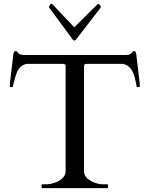

<svg xmlns="http://www.w3.org/2000/svg" viewBox="-20 -972 773 992"><path d="M428 -642H616C663 -630 673 -589 683 -541C685 -536 684 -522 690 -522H699C701 -522 702 -523 702 -524V-540L684 -692C682 -700 682 -708 672 -708C667 -708 664 -705 662 -701C657 -691 644 -688 630 -688H104C93 -688 90 -690 81 -692C74 -695 70 -708 61 -708C51 -708 51 -699 49 -692L31 -540V-524C31 -523 32 -522 34 -522H43C49 -522 48 -536 50 -541C64 -588 68 -630 117 -642H305C309 -641 312 -640 315 -640C318 -638 319 -635 319 -628V-88C319 -78 316 -69 312 -62C300 -46 284 -34 262 -28C252 -24 240 -21 227 -20H199C197 -20 196 -20 196 -18C195 -18 195 -17 195 -16V-4C195 -3 195 -2 196 -2C197 0 198 0 199 0H534C536 0 537 0 538 -2V-16C538 -17 538 -18 537 -18C536 -20 535 -20 534 -20H506C482 -22 458 -30 442 -42C427 -51 414 -66 414 -88V-628C414 -642 418 -640 428 -642ZM492 -950C491 -952 490 -952 489 -952C488 -953 486 -952 485 -951L374 -841C373 -840 365 -831 364 -831C363 -831 355 -840 354 -841L250 -951C249 -951 248 -951 248 -952H245C244 -952 242 -952 241 -950C240 -950 238 -948 238 -946C236 -944 236 -942 234 -940C234 -939 233 -938 233 -937C233 -936 234 -933 236 -930L352 -773C353 -770 361 -762 364 -762C367 -762 375 -770 377 -773L498 -930C500 -933 501 -936 501 -937C501 -938 500 -939 500 -940C498 -942 495 -950 492 -950Z"/></svg>

Font: fbb
Style: Regular
Weight: 400
Designer: David J. Perry, Michael Sharpe
Version: Version 1.045